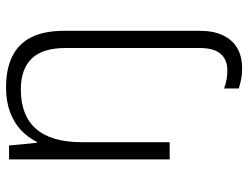

<svg xmlns="http://www.w3.org/2000/svg" viewBox="-113 -469 822 636"><g transform="rotate(-90 298.0 -151.0)"><path d="M389 240Q368 240 352 236.5Q336 233 323 229V180Q338 186 352.5 188.5Q367 191 384 191Q418 191 437.5 169Q457 147 457 99V-345Q457 -421 422 -457Q387 -493 320 -493Q233 -493 189 -442.5Q145 -392 145 -291V0H88V-532H134L143 -440H146Q161 -470 185.5 -493Q210 -516 245.5 -529Q281 -542 326 -542Q387 -542 429 -521.5Q471 -501 492.5 -458.5Q514 -416 514 -348V100Q514 145 499 176.5Q484 208 456.5 224Q429 240 389 240Z"/></g></svg>

Font: Noto Sans Symbols Light
Style: Regular
Weight: 300
Version: Version 2.002